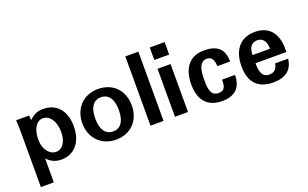

<svg xmlns="http://www.w3.org/2000/svg" viewBox="-98 -1202 3017 1881"><g transform="rotate(-20 1410.5 -262.0)"><path d="M199 -246C199 -355 243 -429 312 -429C383 -429 436 -352 436 -243C436 -143 392 -75 324 -75C253 -75 199 -149 199 -246ZM199 -51C240 -7 287 14 348 14C482 14 571 -88 571 -252C571 -413 486 -514 344 -514C288 -514 248 -498 199 -451C198 -469 197 -484 196 -500H60C62 -462 64 -438 64 -399V198H199Z M659 -250C659 -94 765 14 918 14C1070 14 1175 -93 1175 -250C1175 -406 1071 -514 918 -514C765 -514 659 -406 659 -250ZM794 -250C794 -365 838 -428 917 -428C996 -428 1040 -365 1040 -250C1040 -135 996 -72 917 -72C838 -72 794 -135 794 -250Z M1279 0H1415V-722H1279Z M1670 0V-500H1534V0ZM1534 -592H1689V-722H1534Z M1792 -243C1792 -75 1873 14 2024 14C2158 14 2227 -55 2227 -184H2092C2092 -115 2082 -72 2018 -72C1928 -72 1927 -160 1927 -248C1927 -321 1936 -428 2021 -428C2078 -428 2090 -379 2095 -324H2227C2227 -461 2152 -514 2021 -514C1868 -514 1792 -406 1792 -243Z M2315 -241C2315 -89 2385 14 2556 14C2683 14 2759 -43 2770 -156H2634C2628 -108 2602 -72 2546 -72C2463 -72 2455 -152 2455 -223H2777V-261C2777 -401 2711 -514 2552 -514C2392 -514 2315 -400 2315 -241ZM2455 -308C2455 -375 2479 -429 2546 -429C2613 -429 2637 -375 2637 -308Z"/></g></svg>

Font: Perun
Style: Bold
Weight: 700
Foundry: Copyright (c) Stefan Peev, Context Ltd, 2016
Version: Version 1.089